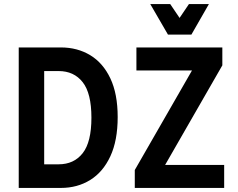

<svg xmlns="http://www.w3.org/2000/svg" viewBox="-20 -923 1167 943"><path d="M72 0V-690H279Q360 -690 423 -652Q486 -614 522 -538Q558 -462 558 -348Q558 -233 522 -155.5Q486 -78 423 -39Q360 0 279 0ZM197 -116H268Q343 -116 386 -170.5Q429 -225 429 -345Q429 -465 386 -519.5Q343 -574 268 -574H197ZM642 -88 923 -577H650V-690H1072V-602L791 -113H1081V0H642ZM1006 -903 920 -753H805L718 -903H816L862 -835L908 -903Z"/></svg>

Font: Radio Canada Condensed SemiBold
Style: Regular
Weight: 600
Width: 3
Designer: Charles Daoud, Etienne Aubert Bonn, Alexandre Saumier Demers, Jacques Le Bailly
Foundry: Radio-Canada
Version: Version 2.104; ttfautohint (v1.8.4.7-5d5b);gftools[0.9.28.de